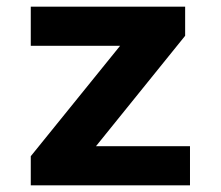

<svg xmlns="http://www.w3.org/2000/svg" viewBox="-20 -554 660 574"><path d="M72 -534V-417H339L72 -87V0H548V-117H267L533.5 -447V-534Z"/></svg>

Font: Monaspace Neon
Style: Bold
Weight: 700
Designer: Riley Cran & the Lettermatic Team
Foundry: Lettermatic
Version: Version 1.200 (Monaspace Neon)